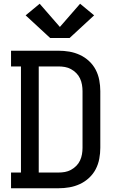

<svg xmlns="http://www.w3.org/2000/svg" viewBox="-20 -1006 640 1026"><path d="M39 0V-84H92V-651H39V-735H292Q322 -735 351 -730Q380 -725 407 -712.5Q434 -700 456 -679.5Q478 -659 491.5 -633Q505 -607 510.5 -577.5Q516 -548 516 -519V-216Q516 -187 510.5 -157.5Q505 -128 491.5 -102Q478 -76 456 -55.5Q434 -35 407 -22.5Q380 -10 351 -5Q322 0 292 0ZM187 -84H292Q310 -84 327 -87Q344 -90 359.5 -98.5Q375 -107 387.5 -119.5Q400 -132 407.5 -148Q415 -164 418 -181.5Q421 -199 421 -216V-519Q421 -536 418 -553.5Q415 -571 407.5 -587Q400 -603 387.5 -615.5Q375 -628 359.5 -636.5Q344 -645 327 -648Q310 -651 292 -651H187ZM248 -803 117 -924 192 -986 300 -862 408 -986 483 -924 352 -803Z"/></svg>

Font: Iosevka Slab Medium Extended
Style: Regular
Weight: 500
Width: 7
Monospace: yes
Designer: Belleve Invis
Foundry: Belleve Invis
Version: Version 11.1.1; ttfautohint (v1.8.3)